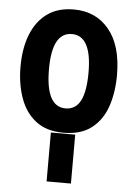

<svg xmlns="http://www.w3.org/2000/svg" viewBox="-55 -599 611 880"><g transform="rotate(5 250.0 -159.0)"><path d="M250 10Q172 10 123 -28Q74 -66 51 -131Q28 -196 28 -275Q28 -358 52.5 -421.5Q77 -485 126 -521Q175 -557 249 -557Q351 -557 411.5 -483.5Q472 -410 472 -274Q472 -196 450.5 -131.5Q429 -67 380 -28.5Q331 10 250 10ZM250 -102Q297 -102 319 -145.5Q341 -189 341 -275Q341 -444 250 -444Q159 -444 159 -275Q159 -102 250 -102ZM193 239V14H305V239Z"/></g></svg>

Font: Noto Sans Mono ExtraCondensed
Style: Bold
Weight: 700
Width: 2
Designer: Monotype Design Team
Foundry: Monotype Imaging Inc.
Version: Version 2.014